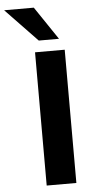

<svg xmlns="http://www.w3.org/2000/svg" viewBox="-130 -976 498 1012"><g transform="rotate(-5 119.0 -470.0)"><path d="M75 0V-705H232V0ZM100 -765 -68 -940H89L207 -765Z"/></g></svg>

Font: Nunito Sans 11pt ExtraBold
Style: Regular
Weight: 800
Version: Version 3.101;gftools[0.9.27]